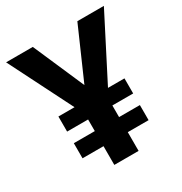

<svg xmlns="http://www.w3.org/2000/svg" viewBox="-168 -836 907 959"><g transform="rotate(-30 286.0 -357.0)"><path d="M285 -420 414 -714H567L380 -349H475V-262H355V-195H475V-108H355V0H215V-108H94V-195H215V-262H94V-349H187L3 -714H157Z"/></g></svg>

Font: Noto Sans Kayah Li
Style: Bold
Weight: 700
Designer: Monotype Design Team, Sérgio Martins
Foundry: Monotype Imaging Inc.
Version: Version 2.002; ttfautohint (v1.8.4.7-5d5b)